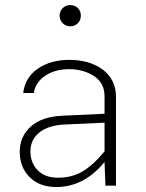

<svg xmlns="http://www.w3.org/2000/svg" viewBox="-20 -730 573 755"><path d="M214.4 -668.5C214.4 -645.5 232.4 -626.5 256.3 -626.5C281.2 -626.5 297.9 -645.5 297.9 -668.5C297.9 -691.9 281.2 -710 256.3 -710C232.4 -710 214.4 -691.9 214.4 -668.5ZM436 -351.1C436 -443.8 354 -494.6 253.4 -494.6C203.1 -494.6 161.6 -482.9 127.9 -459.5C94.2 -435.5 75.7 -403.8 71.3 -364.3H112.8C117.2 -392.1 132.3 -415 157.7 -432.1C183.1 -449.2 214.4 -458 252 -458C289.6 -458 322.3 -448.7 350.1 -430.7C377.4 -412.6 391.1 -385.7 391.1 -351.1V-282.7L225.1 -274.9C170.9 -272.5 129.9 -258.3 101.1 -232.4C72.3 -206.5 57.6 -173.3 57.6 -133.8C57.6 -92.3 70.8 -59.1 96.7 -33.2C122.6 -7.3 157.2 5.4 201.2 5.4C272.9 5.4 335.9 -25.9 391.1 -92.8L394.5 0H436ZM99.6 -135.7C99.6 -193.8 146.5 -235.8 231 -240.2L391.1 -247.6V-134.8C359.9 -97.2 330.6 -70.8 303.2 -55.2C275.9 -39.1 244.1 -31.2 207.5 -31.2C173.8 -31.2 147.5 -41 128.4 -60.5C109.4 -79.6 99.6 -105 99.6 -135.7Z"/></svg>

Font: Estedad ExtraLight
Style: Regular
Weight: 200
Designer: Amin Abedi
Version: Version 7.3